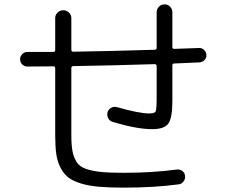

<svg xmlns="http://www.w3.org/2000/svg" viewBox="-20 -820 1040 880"><path d="M105 -515Q92 -515 82 -524.5Q72 -534 72 -548Q72 -562 82 -572Q92 -582 105 -582H225Q233 -582 233 -591V-737Q233 -752 244 -762.5Q255 -773 270 -773Q285 -773 296 -762.5Q307 -752 307 -737V-592Q307 -583 316 -583Q501 -586 689 -592Q698 -592 698 -601V-764Q698 -779 708.5 -789.5Q719 -800 734 -800Q749 -800 759.5 -789.5Q770 -779 770 -764V-604Q770 -596 778 -596Q854 -598 892 -600Q905 -601 915 -591.5Q925 -582 926 -568Q927 -555 917.5 -545Q908 -535 894 -534Q815 -530 778 -529Q770 -529 770 -520V-358Q770 -279 751.5 -253.5Q733 -228 677 -228Q608 -228 497 -261Q483 -265 476 -278Q469 -291 473 -306Q477 -319 489.5 -326Q502 -333 516 -329Q618 -300 663 -300Q689 -300 693.5 -309.5Q698 -319 698 -372V-517Q698 -526 689 -526Q501 -520 316 -517Q307 -517 307 -508V-200Q307 -154 312.5 -126Q318 -98 331.5 -77Q345 -56 374 -46Q403 -36 442.5 -32Q482 -28 547 -28Q678 -28 790 -43Q804 -45 815.5 -36.5Q827 -28 828 -14Q830 0 821 12Q812 24 798 25Q687 40 547 40Q480 40 434 36Q388 32 351.5 21Q315 10 293.5 -6.5Q272 -23 257.5 -51Q243 -79 238 -114Q233 -149 233 -200V-507Q233 -516 225 -516Q205 -516 165 -515.5Q125 -515 105 -515Z"/></svg>

Font: Rounded Mplus 1c
Style: Regular
Weight: 400
Version: Version 1.059.20150529